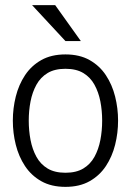

<svg xmlns="http://www.w3.org/2000/svg" viewBox="-20 -720 510 748"><path d="M30 -250Q30 -298 41.5 -344Q53 -390 77.5 -427Q102 -464 141 -486Q180 -508 235 -508Q290 -508 329 -486Q368 -464 392.5 -427Q417 -390 428.5 -344Q440 -298 440 -250Q440 -202 428.5 -156Q417 -110 392.5 -73Q368 -36 329 -14Q290 8 235 8Q180 8 141 -14Q102 -36 77.5 -73Q53 -110 41.5 -156Q30 -202 30 -250ZM92 -250Q92 -211 99 -174.5Q106 -138 122 -109Q138 -80 165.5 -63.5Q193 -47 235 -47Q277 -47 304.5 -63.5Q332 -80 348 -109Q364 -138 371 -174.5Q378 -211 378 -250Q378 -289 371 -325Q364 -361 348 -390Q332 -419 304.5 -435.5Q277 -452 235 -452Q193 -452 165.5 -435.5Q138 -419 122 -390Q106 -361 99 -325Q92 -289 92 -250ZM105 -700H195L295 -560H235Z"/></svg>

Font: Epunda Slab Light
Style: Regular
Weight: 300
Designer: Simon Atzbach
Foundry: typofactur
Version: Version 1.102